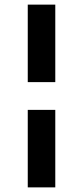

<svg xmlns="http://www.w3.org/2000/svg" viewBox="-20 -760 359 830"><path d="M100 -405V-740H219V-405ZM100 50V-285H219V50Z"/></svg>

Font: Geologica Thin Roman SemiBold
Style: Regular
Weight: 600
Version: Version 1.010;gftools[0.9.28]